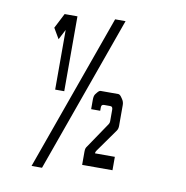

<svg xmlns="http://www.w3.org/2000/svg" viewBox="-85 -792 906 937"><g transform="rotate(10 368.0 -323.5)"><path d="M461.9 -710.9 184.6 64.5H132.8L410.2 -710.9ZM163.1 -693.4H226.6V-322.3H181.6V-618.2L155.3 -567.4L125 -619.1ZM375 16.6V-48.8Q375 -59.6 377 -65.4Q379.9 -72.3 381.8 -74.2L467.8 -201.2Q472.7 -208 472.7 -216.8V-274.4Q472.7 -281.2 469.7 -286.1Q466.8 -290 460 -290H428.7Q422.9 -290 418.9 -286.1Q416 -282.2 416 -274.4V-258.8H371.1V-305.7Q371.1 -325.2 377.9 -334L385.7 -343.8Q394.5 -354.5 401.4 -354.5H488.3Q496.1 -354.5 503.9 -343.8L510.7 -334Q519.5 -321.3 519.5 -305.7V-202.1Q519.5 -187.5 512.7 -177.7L431.6 -63.5Q426.8 -56.6 426.8 -49.8H525.4V16.6Z"/></g></svg>

Font: Vancouver Drive
Style: Regular
Weight: 400
Designer: Valery Zaveryaev
Foundry: Cyreal (www.cyreal.org)
Version: Version 1.06